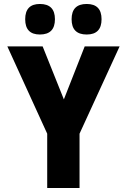

<svg xmlns="http://www.w3.org/2000/svg" viewBox="-20 -948 640 968"><path d="M257 -851Q257 -928 181 -928Q107 -928 107 -851Q107 -774 181 -774Q257 -774 257 -851ZM492 -851Q492 -928 417 -928Q341 -928 341 -851Q341 -774 417 -774Q492 -774 492 -851ZM381 0V-274L583 -714H407L302 -447L195 -714H17L218 -274V0Z"/></svg>

Font: Noto Sans Mono UI ExtraBold
Style: Regular
Weight: 800
Designer: Monotype Design team
Foundry: Monotype Imaging Inc.
Version: 1.000